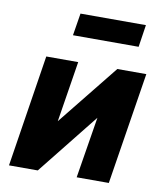

<svg xmlns="http://www.w3.org/2000/svg" viewBox="-81 -775 715 841"><g transform="rotate(10 277.0 -354.5)"><path d="M16 0 94 -498H236L181 -153H133L410 -498H539L460 0H317L373 -345H419L144 0ZM193 -610 209 -709H500L485 -610Z"/></g></svg>

Font: Nunito Sans 10pt Condensed Black
Style: Italic
Weight: 900
Width: 3
Italic angle: -9°
Designer: Vernon Adams
Foundry: Vernon Adams
Version: Version 3.101;gftools[0.9.27]